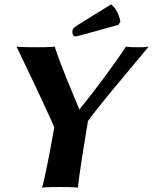

<svg xmlns="http://www.w3.org/2000/svg" viewBox="-20 -863 706 886"><path d="M492.6 -843 333.1 -744C318.3 -734.8 315.1 -727 313.9 -720C312.3 -711 317.4 -695 325.5 -695C333.6 -695 342.7 -697.6 366.1 -704L525.9 -748.1L535.3 -762C531.4 -791 516.7 -824.3 492.6 -843ZM385.8 -304.2C441.1 -380.9 524.6 -477.5 666.2 -648C652.7 -645 630.7 -645 618.7 -645C605.7 -645 572.7 -645 561.2 -648C496.6 -549.7 416.7 -445.1 346.2 -357.5C304.7 -458.8 265.4 -548.3 232.2 -648C214.7 -645 170.7 -645 153.7 -645C136.7 -645 72.7 -645 56.2 -648C85.6 -588 203.8 -340.2 230.5 -275.1C213 -177.5 189.9 -52.5 174.4 3C190.9 0 241.9 0 256.9 0C271.9 0 323.9 0 339.4 3C344.1 -48 369 -205.1 385.8 -304.2Z"/></svg>

Font: Linux Biolinum O 
Style: Bold Italic
Weight: 700
Designer: Philipp H. Poll
Foundry: Philipp H. Poll
Version: Version 1.3.2